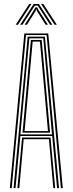

<svg xmlns="http://www.w3.org/2000/svg" viewBox="-20 -973 376 993"><path d="M30.8 0 105.8 -800H229.5L304.8 0H294.8L221 -791.5H114.5L40.5 0ZM70 0 94.2 -261.8H241.2L265.5 0H255.8L233 -253.2H102.5L79.8 0ZM50.2 0 123.2 -783.2H212.2L285.2 0H275.2L250 -269.5H85.5L60.2 0ZM85.5 -278H249L228.5 -504.2L203.8 -774.8H131.8L106.5 -504.2ZM96.5 -287 116.2 -504.2 139.8 -766.5H195.5L219.2 -504.2L238.8 -287ZM107.2 -295.2H228L209.5 -504.2L186.5 -758H149L126.2 -504.2ZM61.2 -845 131.2 -952.8H143L72.8 -845ZM84.2 -845 154.2 -952.8H181L250.8 -845H239L185.8 -927.5L174.5 -944H160.8L149.2 -927.2L96.2 -845ZM107.5 -845 155.8 -921 163.2 -935H172L179.5 -921L227.8 -845H216L171.5 -915.5L168.8 -924.2H166.5L163.8 -915.5L119.2 -845ZM262.2 -845 192.2 -952.8H203.8L274 -845Z"/></svg>

Font: Big Shoulders Inline Text Thin ExtraLight
Style: Regular
Weight: 250
Version: Version 2.002